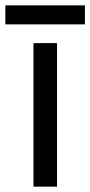

<svg xmlns="http://www.w3.org/2000/svg" viewBox="-40 -697 337 717"><path d="M173 0H85V-536H173ZM277 -677V-606H-20V-677Z"/></svg>

Font: Noto Sans Myanmar
Style: Regular
Weight: 400
Designer: Monotype Design Team
Foundry: Monotype Imaging Inc.
Version: Version 2.107